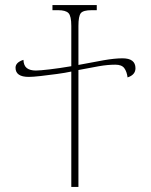

<svg xmlns="http://www.w3.org/2000/svg" viewBox="-20 -734 592 754"><path d="M461 -505Q512 -505 512 -466Q512 -440 481 -430Q478 -453 468 -466.5Q458 -480 433 -480Q403 -480 368.5 -474Q334 -468 288 -459V0H260V-453Q237 -448 204 -443.5Q171 -439 140 -435.5Q109 -432 93 -432Q41 -432 41 -468Q41 -489 72 -499Q73 -476 85.5 -466.5Q98 -457 121 -457Q136 -457 174.5 -461.5Q213 -466 260 -474V-632Q260 -671 249 -682.5Q238 -694 208 -694H186V-714H360V-694H340Q307 -694 297.5 -682.5Q288 -671 288 -632V-479Q344 -490 387.5 -497.5Q431 -505 461 -505Z"/></svg>

Font: Noto Serif Georgian SemiCondensed Thin
Style: Regular
Weight: 100
Width: 4
Designer: Monotype Design Team, Akaki Razmadze
Foundry: Google LLC
Version: Version 2.003; ttfautohint (v1.8.4.7-5d5b)